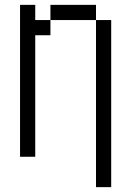

<svg xmlns="http://www.w3.org/2000/svg" viewBox="-20 -645 540 790"><path d="M125 -562.5H187.5V-500H125V0H62.5V-625H125ZM187.5 -625H375V-562.5H187.5ZM375 -562.5H437.5V125H375Z"/></svg>

Font: ChillBitmapSE 16px
Style: Regular
Weight: 400
Designer: Designed by Warren2060
Foundry: ChillType
Version: Version 1.000